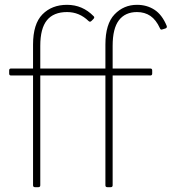

<svg xmlns="http://www.w3.org/2000/svg" viewBox="-20 -776 712 796"><path d="M125 0Q117 0 117 -8V-463H26Q18 -463 18 -471V-484Q18 -492 26 -492H117V-591Q117 -677 156 -716.5Q195 -756 258 -756Q322 -756 368 -709Q374 -704 367 -697L359 -689Q353 -683 347 -689Q309 -726 258 -726Q202 -726 174.5 -692Q147 -658 147 -586V-492H417V-591Q417 -677 455 -716.5Q493 -756 548 -756Q589 -756 620.5 -735.5Q652 -715 671 -669Q674 -661 666 -658L653 -654Q646 -651 643 -659Q627 -694 603.5 -710Q580 -726 548 -726Q499 -726 473 -692Q447 -658 447 -586V-492H603Q611 -492 611 -484V-471Q611 -463 603 -463H447V-8Q447 0 439 0H425Q417 0 417 -8V-463H147V-8Q147 0 139 0Z"/></svg>

Font: LINE Seed Sans App Thin
Style: Regular
Weight: 250
Designer: LINE VX Design & Dalton Maag Ltd & Sandoll Inc
Foundry: Dalton Maag Ltd
Version: Version 1.003